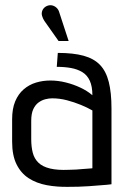

<svg xmlns="http://www.w3.org/2000/svg" viewBox="-20 -714 489 744"><path d="M210 -665Q207 -677 198.5 -684.5Q190 -692 179.5 -693.5Q169 -695 158 -689Q148 -683 144 -673Q140 -663 143 -652.5Q146 -642 152 -633L207 -555H246ZM338 -345Q318 -362 291.5 -374.5Q265 -387 235 -394.5Q205 -402 175 -402Q146 -402 119.5 -394Q93 -386 72 -368Q51 -350 39 -321.5Q27 -293 27 -252V-165Q27 -112 44 -77.5Q61 -43 91 -23.5Q121 -4 161 3.5Q201 11 247 10Q264 10 284 9.5Q304 9 324.5 7.5Q345 6 363 4.5Q381 3 394.5 2Q408 1 412 0V-294Q412 -355 401.5 -396.5Q391 -438 367.5 -462.5Q344 -487 304 -498Q264 -509 204 -509L200 -455Q230 -455 255 -450.5Q280 -446 299 -434.5Q318 -423 328 -401Q338 -379 338 -345ZM338 -286V-62Q338 -62 333.5 -61.5Q329 -61 320.5 -60.5Q312 -60 300.5 -59Q289 -58 275.5 -57Q262 -56 247 -56Q203 -54 174 -61Q145 -68 129 -83.5Q113 -99 107 -122Q101 -145 101 -175V-246Q101 -274 109 -291Q117 -308 129.5 -317Q142 -326 156 -329.5Q170 -333 182 -333Q211 -333 239.5 -325.5Q268 -318 293.5 -307.5Q319 -297 338 -286Z"/></svg>

Font: Advent Pro Medium
Style: Regular
Weight: 500
Designer: VivaRado, Andreas Kalpakidis
Foundry: VivaRado, Andreas Kalpakidis
Version: Version 3.000